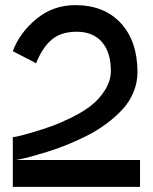

<svg xmlns="http://www.w3.org/2000/svg" viewBox="-20 -730 597 750"><path d="M30 -530Q56 -601 121.5 -655.5Q187 -710 274 -710Q387 -710 452 -639.5Q517 -569 517 -448Q517 -407 501 -369Q485 -331 457.5 -301.5Q430 -272 394 -245.5Q358 -219 319 -199.5Q280 -180 240.5 -164Q201 -148 165 -137Q129 -126 101.5 -118.5Q74 -111 58 -108L42 -105H527V0H30V-194Q38 -195 52 -198Q66 -201 105.5 -212.5Q145 -224 181 -237Q217 -250 261.5 -272Q306 -294 337.5 -319Q369 -344 391 -379.5Q413 -415 413 -453Q413 -526 378 -566Q343 -606 280 -606Q219 -606 182.5 -575.5Q146 -545 121 -483Z"/></svg>

Font: Edgecutting Lite Sharp
Style: Medium
Weight: 500
Designer: RandomMaerks (Nguyen Gia Bao)
Version: Version 1.0